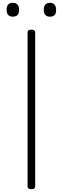

<svg xmlns="http://www.w3.org/2000/svg" viewBox="-20 -1325 445 1359"><path d="M202 14Q188 14 181.5 9Q175 4 175 -5V-1096Q175 -1106 181.5 -1110.5Q188 -1115 202 -1115Q215 -1115 222 -1110.5Q229 -1106 229 -1096V-5Q229 4 223 9Q217 14 202 14ZM70 -1207Q49 -1207 38 -1219Q27 -1231 27 -1255Q27 -1281 38 -1293Q49 -1305 71 -1305Q93 -1305 104 -1292.5Q115 -1280 115 -1255Q115 -1230 103.5 -1218.5Q92 -1207 70 -1207ZM334 -1207Q312 -1207 301 -1219Q290 -1231 290 -1255Q290 -1281 301 -1293Q312 -1305 334 -1305Q355 -1305 366 -1292.5Q377 -1280 377 -1255Q378 -1230 366.5 -1218.5Q355 -1207 334 -1207Z"/></svg>

Font: Playwrite FR Moderne ExtraLight
Style: Regular
Weight: 250
Version: Version 1.002